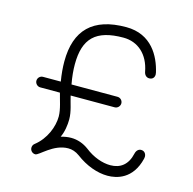

<svg xmlns="http://www.w3.org/2000/svg" viewBox="-107 -834 958 952"><g transform="rotate(15 372.0 -358.0)"><path d="M655 -157C642 -157 631 -148 627 -130C614 -72 578 -44 526 -44C485 -44 437 -61 395 -94C368 -114 337 -125 304 -125C287 -125 270 -122 252 -117C266 -145 271 -183 271 -211C271 -252 255 -291 247 -327H473C488 -327 500 -340 500 -354C500 -369 488 -381 473 -381H237C230 -418 227 -452 227 -482C227 -615 285 -672 426 -672C501 -672 557 -622 573 -537C576 -520 587 -510 601 -510C618.2 -510 627.4 -521.4 627.4 -536.5C627.4 -539.9 626.9 -543.4 626 -547C608 -625 557 -726 426 -726C256 -726 173 -644 173 -482C173 -451 176 -417 182 -381H91C76 -381 64 -369 64 -354C64 -340 76 -327 91 -327H192C200 -294 217 -249 217 -211C217 -159 191 -91 137 -49C130 -44 126 -36 126 -27C126 -12 138 0 153 0C172 0 228 -71 304 -71C323 -71 343 -65 362 -51C415 -11 474 10 526 10C572 10 653 -7 680 -119C680.9 -122.3 681.3 -125.5 681.3 -128.7C681.3 -144 671.6 -157 655 -157Z"/></g></svg>

Font: Comic Neue
Style: Normal
Weight: 400
Designer: Craig Rozynski
Foundry: Craig Rozynski
Version: Version 2.003